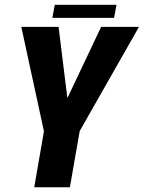

<svg xmlns="http://www.w3.org/2000/svg" viewBox="-20 -788 605 808"><path d="M124.1 0H274.1L315.4 -236.5L564.9 -675H405.7L264.8 -377.8H263.2L226.5 -675H69.6L164.9 -235.6ZM200.4 -712.9H460L470.2 -767.9H210.5Z"/></svg>

Font: Anybody Thin Condensed
Style: Italic
Weight: 100
Width: 3
Italic angle: -10°
Version: Version 1.113;gftools[0.9.25]